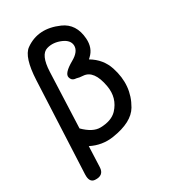

<svg xmlns="http://www.w3.org/2000/svg" viewBox="-220 -843 1026 1151"><g transform="rotate(-30 293.0 -267.0)"><path d="M90.8 196.3Q53.2 193.4 55.7 137.7L85 -496.6Q92.3 -652.8 146.5 -691.4Q247.6 -763.2 377.9 -706.1Q461.4 -669.4 468.8 -564Q473.6 -495.6 429.2 -455.6Q424.8 -451.7 420.4 -447.3Q494.6 -403.8 520 -325.7Q565.4 -186.5 496.6 -69.3Q452.1 6.3 313.5 27.3Q233.4 39.6 159.7 2.4L153.8 145Q151.4 200.7 90.8 196.3ZM298.8 -386.7Q292.5 -386.7 287.1 -388.2Q266.1 -392.6 260.7 -416Q253.4 -446.8 328.1 -489.3Q387.7 -522.5 385.3 -565.4Q382.8 -602.5 336.9 -622.6Q285.6 -645 238.8 -631.3Q185.1 -615.7 180.2 -501L164.6 -117.2Q223.6 -58.1 276.9 -59.1Q352.5 -60.5 391.1 -100.1Q451.2 -164.1 435.1 -253.9Q413.6 -375.5 341.3 -379.9Q314.5 -381.3 298.8 -386.7Z"/></g></svg>

Font: Comic Relief
Style: Regular
Weight: 400
Designer: Jeff Davis
Foundry: Loudifier
Version: Version 1.0